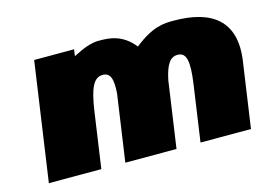

<svg xmlns="http://www.w3.org/2000/svg" viewBox="-76 -670 1133 813"><g transform="rotate(-15 490.5 -264.0)"><path d="M277.5 0 312.6 -244C327.2 -345 347.1 -384 386.1 -384C418.4 -384 429.9 -357.2 424.6 -290.6C424.4 -289.4 424.2 -288.2 424 -287L382.7 0H607.1L648.4 -287C648.6 -288.2 648.8 -289.4 648.9 -290.6C662.8 -357.2 682 -384 714.3 -384C753.4 -384 762 -345 747.4 -244L712.3 0H933.5L974.9 -287C999.7 -459 902.1 -528 735.1 -528C692.3 -528 644.3 -526.7 561.4 -461.4C509.8 -526.7 449.7 -528 406.8 -528C372.7 -528 338.5 -514 293.2 -491L297.4 -520H122.4L47.5 0Z"/></g></svg>

Font: Blink
Style: WideObl
Weight: 400
Designer: Mew Too
Foundry: Cannot Into Space Fonts
Version: Version 001.000